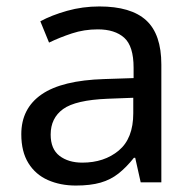

<svg xmlns="http://www.w3.org/2000/svg" viewBox="-20 -565 601 595"><path d="M288 -545Q386 -545 433 -502Q480 -459 480 -365V0H416L399 -76H395Q372 -47 347.5 -27.5Q323 -8 291.5 1Q260 10 215 10Q167 10 128.5 -7Q90 -24 68 -59.5Q46 -95 46 -149Q46 -229 109 -272.5Q172 -316 303 -320L394 -323V-355Q394 -422 365 -448Q336 -474 283 -474Q241 -474 203 -461.5Q165 -449 132 -433L105 -499Q140 -518 188 -531.5Q236 -545 288 -545ZM314 -259Q214 -255 175.5 -227Q137 -199 137 -148Q137 -103 164.5 -82Q192 -61 235 -61Q303 -61 348 -98.5Q393 -136 393 -214V-262Z"/></svg>

Font: hin115
Style: Book
Weight: 400
Designer: Jelle Bosma - Monotype Design Team
Foundry: Monotype Imaging Inc.
Version: Version 2.003